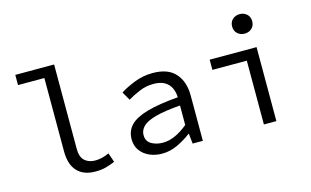

<svg xmlns="http://www.w3.org/2000/svg" viewBox="-88 -961 1976 1218"><g transform="rotate(-15 900.0 -352.0)"><path d="M407 12Q330 12 288.5 -32.5Q247 -77 247 -163V-645H74V-712H329V-157Q329 -104 355.5 -80Q382 -56 425 -56Q468 -56 516 -78L537 -17Q503 -3 475 4.5Q447 12 407 12Z M846 12Q801 12 763.5 -4.5Q726 -21 703.5 -52Q681 -83 681 -126Q681 -181 716.5 -217.5Q752 -254 830 -276Q908 -298 1033 -308Q1032 -341 1019.5 -368.5Q1007 -396 979 -413Q951 -430 904 -430Q857 -430 812.5 -411.5Q768 -393 734 -372L702 -428Q739 -452 796.5 -475Q854 -498 918 -498Q1018 -498 1066.5 -443.5Q1115 -389 1115 -298V0H1048L1041 -66H1038Q998 -35 948 -11.5Q898 12 846 12ZM868 -54Q909 -54 950.5 -73Q992 -92 1033 -126V-254Q929 -246 869.5 -229.5Q810 -213 785.5 -188.5Q761 -164 761 -132Q761 -91 793.5 -72.5Q826 -54 868 -54Z M1516 0V-419H1290V-486H1598V0ZM1548 -588Q1520 -588 1501 -605.5Q1482 -623 1482 -652Q1482 -681 1501 -698.5Q1520 -716 1548 -716Q1576 -716 1595 -698.5Q1614 -681 1614 -652Q1614 -623 1595 -605.5Q1576 -588 1548 -588Z"/></g></svg>

Font: SauceCodePro NFM
Style: Regular
Weight: 400
Monospace: yes
Designer: Paul D. Hunt, Teo Tuominen
Foundry: Adobe
Version: Version 2.042;hotconv 1.1.0;makeotfexe 2.6.0;Nerd Fonts 3.3.